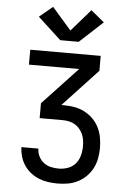

<svg xmlns="http://www.w3.org/2000/svg" viewBox="-63 -817 727 1078"><g transform="rotate(5 300.0 -278.0)"><path d="M302 215Q275 215 248 211Q221 207 196.5 197Q172 187 150.5 170Q129 153 114 130.5Q99 108 91.5 82Q84 56 83 29H179Q179 51 189 72Q199 93 217 107Q235 121 257.5 126Q280 131 302 131Q328 131 353.5 122Q379 113 396 93Q413 73 420 47.5Q427 22 427 -5Q427 -23 424.5 -40.5Q422 -58 414.5 -74.5Q407 -91 395 -104.5Q383 -118 368 -126.5Q353 -135 335.5 -138.5Q318 -142 300 -142H171V-226L368 -436H85V-520H482V-436L286 -226H300Q330 -226 359.5 -221Q389 -216 415.5 -202.5Q442 -189 463.5 -168Q485 -147 498.5 -120.5Q512 -94 517.5 -64Q523 -34 523 -4Q523 25 517.5 54.5Q512 84 498.5 110Q485 136 464 157Q443 178 416.5 191.5Q390 205 361 210Q332 215 302 215ZM248 -588 117 -709 192 -771 300 -647 408 -771 483 -709 352 -588Z"/></g></svg>

Font: Zed Mono Medium Extended
Style: Regular
Weight: 500
Width: 7
Monospace: yes
Designer: Belleve Invis
Foundry: Belleve Invis
Version: Version 1.0.0; ttfautohint (v1.8.4)